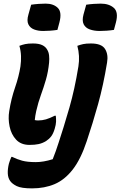

<svg xmlns="http://www.w3.org/2000/svg" viewBox="-20 -790 665 1060"><path d="M297 -625Q278 -622 256.5 -620.5Q235 -619 218 -619Q190 -619 168 -627.5Q146 -636 136.5 -656Q127 -676 137 -710L152 -764Q172 -767 193.5 -768.5Q215 -770 232 -770Q275 -770 299 -746.5Q323 -723 308 -666ZM609 -625Q590 -622 568.5 -620.5Q547 -619 530 -619Q500 -619 476 -627.5Q452 -636 442 -656Q432 -676 441 -710L456 -764Q476 -767 497.5 -768.5Q519 -770 536 -770Q582 -770 608.5 -746.5Q635 -723 620 -666ZM162 -550Q194 -550 213 -541Q232 -532 241 -515Q249 -502 251 -483.5Q253 -465 251 -444Q246 -393 233.5 -350Q221 -307 206 -266Q191 -225 180 -177Q177 -164 175 -151Q173 -138 172 -127Q177 -126 181.5 -125.5Q186 -125 190 -125Q213 -125 233.5 -131Q254 -137 282 -151H288Q290 -135 289.5 -118.5Q289 -102 282 -79Q274 -52 262.5 -37Q251 -22 234 -11Q214 1 193 5.5Q172 10 143 10Q96 10 69 -19Q42 -48 33 -91.5Q24 -135 31 -177Q42 -246 63 -306.5Q84 -367 93 -424Q97 -453 96 -481Q95 -509 87 -537Q103 -543 119 -546.5Q135 -550 162 -550ZM482 -550Q541 -550 560 -519.5Q579 -489 571 -444Q551 -321 521.5 -215Q492 -109 459 -11Q426 89 381.5 146Q337 203 281.5 226.5Q226 250 157 250Q98 250 72.5 237.5Q47 225 36 209Q24 192 23 167.5Q22 143 29 114Q32 103 35.5 94Q39 85 43 76H47Q73 89 102 97Q131 105 178 105Q220 105 271 89Q289 44 303.5 -2Q318 -48 331 -88Q349 -146 363.5 -197Q378 -248 390 -302.5Q402 -357 413 -424Q422 -481 407 -537Q423 -543 439 -546.5Q455 -550 482 -550Z"/></svg>

Font: Recursive Mn Csl St XBd
Style: Italic
Weight: 800
Italic angle: -15°
Monospace: yes
Version: Version 1.079;hotconv 1.0.112;makeotfexe 2.5.65598; ttfautoh